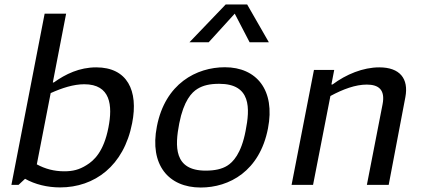

<svg xmlns="http://www.w3.org/2000/svg" viewBox="-20 -826 1900 858"><path d="M570.5 -275.5C599.5 -421.5 548.5 -525 410 -525C335 -525 273 -495 220.5 -457.5H216L275.5 -765H179.5L31 0H63L92 -27C136.5 -2 191.5 11.5 248.5 11.5C402.5 11.5 533.5 -84.5 570.5 -275.5ZM144.5 -91.5 206.5 -410C257.5 -433 309 -449.5 356.5 -449.5C474.5 -449.5 484 -355 464.5 -256C443.5 -147.5 399.5 -108 366.5 -88C334 -67.5 305 -60.5 267.5 -60.5C222 -60.5 182.5 -71 144.5 -91.5Z M877 12C1004.5 12 1140.5 -61 1177.5 -252C1211 -423.5 1126.5 -525.5 985 -525.5C858.5 -525.5 718 -453 681 -260.5C647.5 -90 732.5 12 877 12ZM781 -274.5C801 -376.5 837 -413.5 862.5 -429C887.5 -444.5 918 -451.5 959.5 -451.5C1103 -451.5 1097.5 -341.5 1077.5 -241C1058 -138.5 1020.5 -101 995.5 -85.5C971.5 -70.5 940 -63.5 899 -63.5C756 -63.5 761.5 -173 781 -274.5ZM826.5 -637H912.5L1029 -765L1095.5 -637H1181.5L1084.5 -806H988.5Z M1717 0 1791.5 -392C1807 -474.5 1767 -525 1675 -525C1602.5 -525 1527 -494 1466 -448.5H1461L1473.5 -513.5H1383L1283 0H1379L1456.5 -397C1513 -427.5 1568.5 -448 1619 -448C1671.5 -448 1702.5 -425.5 1689.5 -359.5L1619.5 0Z"/></svg>

Font: Monaspace Argon
Style: Italic
Weight: 400
Italic angle: -11°
Designer: Riley Cran & the Lettermatic Team
Foundry: Lettermatic
Version: Version 1.101 (Monaspace Argon)